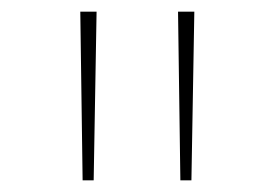

<svg xmlns="http://www.w3.org/2000/svg" viewBox="-20 -678 472 330"><path d="M122 -368 118 -658H146L141 -368ZM290 -368 286 -658H314L309 -368Z"/></svg>

Font: EauTestInfant Extralight
Style: Regular
Weight: 250
Designer: Christian Thalmann (Catharsis Fonts)
Version: Version 0.001;PS 000.001;hotconv 1.0.88;makeotf.lib2.5.64775